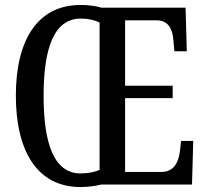

<svg xmlns="http://www.w3.org/2000/svg" viewBox="-20 -745 830 775"><path d="M305 10C332 10 365 6 388 0H755L760 -176H711L706 -133C700 -88 681 -51 631 -51H485V-349H677V-399H485V-663H612C660 -663 677 -627 680 -581L684 -538H734L729 -714H390C368 -721 334 -725 306 -725C129 -725 44 -580 44 -359C44 -137 129 10 305 10ZM305 -45C200 -45 156 -161 156 -358C156 -555 200 -670 306 -670C338 -670 362 -664 382 -654V-59C362 -51 337 -45 305 -45Z"/></svg>

Font: Noto Serif Ethiopic ExtraCondensed Medium
Style: Regular
Weight: 500
Width: 2
Designer: Monotype Design Team
Foundry: Monotype Imaging Inc.
Version: Version 2.102